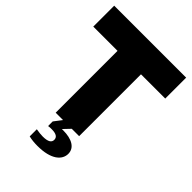

<svg xmlns="http://www.w3.org/2000/svg" viewBox="-267 -838 1181 1181"><g transform="rotate(45 323.0 -248.0)"><path d="M221 0H285L246 51V91C256 89 266 89 276 89C316 89 333 102 333 124C333 146 316 160 268 160C254 160 233 158 211 154V216C236 222 261 224 286 224C406 224 455 176 455 124C455 72 406 44 330 44H319L361 0H425V-538H636V-720H10V-538H221Z"/></g></svg>

Font: Aspekta 900
Style: Regular
Weight: 900
Designer: Ivo Dolenc
Version: Version 2.000